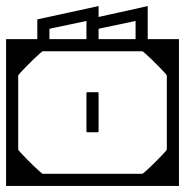

<svg xmlns="http://www.w3.org/2000/svg" viewBox="-40 -613 610 633"><path d="M550 -128H510Q510 -155.5 510 -172Q510 -188.5 510 -203.8Q510 -219 510 -243Q510 -243 510 -243Q510 -243 510 -243Q510 -243 510 -243Q510 -243 510 -243Q510 -268 510 -281Q510 -294 510 -302.8Q510 -311.5 510 -323.2Q510 -335 510 -358H550ZM550 -279Q550 -279 550 -258.8Q550 -238.5 550 -206.8Q550 -175 550 -139.5Q550 -104 550 -72.2Q550 -40.5 550 -20.2Q550 0 550 0Q550 0 550 0Q550 0 550 0Q550 0 550 0Q550 0 550 0Q550 0 529.8 0Q509.5 0 477.5 0Q445.5 0 409.2 0Q373 0 339.8 0Q306.5 0 284 0Q261.5 0 258 0Q258 0 258 0Q258 0 258 0Q258 0 258 0Q258 0 258 0Q258 0 258 0Q258 -10 258 -20.2Q258 -30.5 258 -40Q258 -40 275.2 -40Q292.5 -40 318 -40Q343.5 -40 369 -40Q394.5 -40 411.8 -40Q429 -40 429 -40Q429 -40 429 -40Q429 -40 429 -40Q429 -40 429 -40Q430.5 -40 439 -47.5Q447.5 -55 459.5 -66.5Q471.5 -78 483 -89.8Q494.5 -101.5 502.2 -110Q510 -118.5 510 -120V-279ZM550 -205H510V-364Q510 -365.5 502.2 -374Q494.5 -382.5 483 -394.2Q471.5 -406 459.5 -417.5Q447.5 -429 439 -436.5Q430.5 -444 429 -444Q429 -444 429 -444Q429 -444 429 -444Q429 -444 429 -444Q429 -444 411.8 -444Q394.5 -444 369 -444Q343.5 -444 318 -444Q292.5 -444 275.2 -444Q258 -444 258 -444Q258 -454 258 -464.2Q258 -474.5 258 -484Q258 -484 258 -484Q258 -484 258 -484Q258 -484 258 -484Q258 -484 258 -484Q258 -484 258 -484Q261.5 -484 284 -484Q306.5 -484 339.8 -484Q373 -484 409.2 -484Q445.5 -484 477.5 -484Q509.5 -484 529.8 -484Q550 -484 550 -484Q550 -484 550 -484Q550 -484 550 -484Q550 -484 550 -484Q550 -484 550 -484Q550 -484 550 -463.8Q550 -443.5 550 -411.8Q550 -380 550 -344.5Q550 -309 550 -277.2Q550 -245.5 550 -225.2Q550 -205 550 -205ZM245 -181Q245 -181 245 -199.8Q245 -218.5 245 -243Q245 -267.5 245 -286.2Q245 -305 245 -305Q245 -305 245 -305Q245 -305 245 -305Q245 -308 245.5 -308.5Q246 -309 249 -309Q254.5 -309 259.8 -309Q265 -309 270.2 -309Q275.5 -309 281 -309Q284 -309 284.5 -308.5Q285 -308 285 -305Q285 -305 285 -305Q285 -305 285 -305Q285 -305 285 -286.2Q285 -267.5 285 -243Q285 -218.5 285 -199.8Q285 -181 285 -181Q285 -181 285 -181Q285 -181 285 -181Q285 -181 285 -181Q285 -181 285 -181Q285 -181 285 -181Q285 -181 285 -181Q285 -181 285 -181Q285 -178 284.5 -177.5Q284 -177 281 -177Q273 -177 265.2 -177Q257.5 -177 249 -177Q246 -177 245.5 -177.5Q245 -178 245 -181Q245 -181 245 -181Q245 -181 245 -181Q245 -181 245 -181Q245 -181 245 -181Q245 -181 245 -181Q245 -181 245 -181Q245 -181 245 -181ZM-20 -128V-358H20Q20 -335 20 -323.2Q20 -311.5 20 -302.8Q20 -294 20 -281Q20 -268 20 -243Q20 -243 20 -243Q20 -243 20 -243Q20 -243 20 -243Q20 -243 20 -243Q20 -219 20 -203.8Q20 -188.5 20 -172Q20 -155.5 20 -128ZM-20 -279H20V-120Q20 -118.5 27.8 -110Q35.5 -101.5 47 -89.8Q58.5 -78 70.5 -66.5Q82.5 -55 91 -47.5Q99.5 -40 101 -40Q101 -40 101 -40Q101 -40 101 -40Q101 -40 101 -40Q101 -40 118.2 -40Q135.5 -40 161 -40Q186.5 -40 212 -40Q237.5 -40 254.8 -40Q272 -40 272 -40Q272 -30.5 272 -20.2Q272 -10 272 0Q272 0 272 0Q272 0 272 0Q272 0 272 0Q272 0 272 0Q272 0 272 0Q268.5 0 246 0Q223.5 0 190.2 0Q157 0 120.8 0Q84.5 0 52.5 0Q20.5 0 0.2 0Q-20 0 -20 0Q-20 0 -20 0Q-20 0 -20 0Q-20 0 -20 0Q-20 0 -20 0Q-20 0 -20 -20.2Q-20 -40.5 -20 -72.2Q-20 -104 -20 -139.5Q-20 -175 -20 -206.8Q-20 -238.5 -20 -258.8Q-20 -279 -20 -279ZM-20 -205Q-20 -205 -20 -225.2Q-20 -245.5 -20 -277.2Q-20 -309 -20 -344.5Q-20 -380 -20 -411.8Q-20 -443.5 -20 -463.8Q-20 -484 -20 -484Q-20 -484 -20 -484Q-20 -484 -20 -484Q-20 -484 -20 -484Q-20 -484 -20 -484Q-20 -484 0.2 -484Q20.5 -484 52.5 -484Q84.5 -484 120.8 -484Q157 -484 190.2 -484Q223.5 -484 246 -484Q268.5 -484 272 -484Q272 -484 272 -484Q272 -484 272 -484Q272 -484 272 -484Q272 -484 272 -484Q272 -484 272 -484Q272 -474.5 272 -464.2Q272 -454 272 -444Q272 -444 254.8 -444Q237.5 -444 212 -444Q186.5 -444 161 -444Q135.5 -444 118.2 -444Q101 -444 101 -444Q101 -444 101 -444Q101 -444 101 -444Q101 -444 101 -444Q99.5 -444 91 -436.5Q82.5 -429 70.5 -417.5Q58.5 -406 47 -394.2Q35.5 -382.5 27.8 -374Q20 -365.5 20 -364V-205ZM83 -464Q83 -464 83 -476.8Q83 -489.5 83 -506.5Q83 -523.5 83 -536.2Q83 -549 83 -549Q83 -549 83 -549Q83 -549 83 -549Q83 -549 103.5 -553.5Q124 -558 154 -564.5Q184 -571 214 -577.5Q244 -584 264.5 -588.5Q285 -593 285 -593Q285 -593 285 -593Q285 -593 285 -593Q285 -593 285 -586.2Q285 -579.5 285 -570.5Q285 -561.5 285 -554.8Q285 -548 285 -548L263 -464H245Q245 -464 245 -476Q245 -488 245 -504Q245 -520 245 -532Q245 -544 245 -544Q245 -544 245 -544Q245 -544 245 -544Q245 -544 232.8 -541.2Q220.5 -538.5 202.2 -534.8Q184 -531 165.8 -527.2Q147.5 -523.5 135.2 -520.8Q123 -518 123 -518Q123 -518 123 -518Q123 -518 123 -518Q123 -518 123 -504.5Q123 -491 123 -477.5Q123 -464 123 -464ZM263 -464Q263 -464 263 -477.2Q263 -490.5 263 -508Q263 -525.5 263 -538.8Q263 -552 263 -552Q263 -552 263 -552Q263 -552 263 -552Q263 -552 281.5 -556.2Q300 -560.5 327.5 -566.5Q355 -572.5 382.5 -578.5Q410 -584.5 428.5 -588.8Q447 -593 447 -593Q447 -593 447 -593Q447 -593 447 -593Q447 -593 447 -580Q447 -567 447 -547.8Q447 -528.5 447 -509.2Q447 -490 447 -477Q447 -464 447 -464H407Q407 -464 407 -476Q407 -488 407 -504Q407 -520 407 -532Q407 -544 407 -544Q407 -544 407 -544Q407 -544 407 -544Q407 -544 394.8 -541.2Q382.5 -538.5 364.2 -534.8Q346 -531 327.8 -527.2Q309.5 -523.5 297.2 -520.8Q285 -518 285 -518Q285 -518 285 -518Q285 -518 285 -518Q285 -518 285 -504.5Q285 -491 285 -477.5Q285 -464 285 -464Z"/></svg>

Font: Honk
Style: Regular
Weight: 400
Designer: Noopur Datye & Yesha Goshar
Foundry: Ek Type
Version: Version 1.000